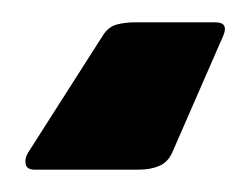

<svg xmlns="http://www.w3.org/2000/svg" viewBox="-20 -25 221 172"><path d="M11 127Q4 127 3 122Q2 117 5 112L72 7Q77 -1 84.5 -3Q92 -5 101 -5H173Q185 -5 180 7L135 110Q131 120 123 123.5Q115 127 104 127Z"/></svg>

Font: Zain Black
Style: Regular
Weight: 900
Designer: Zain,Boutros
Foundry: Mobile Telecommunications Company (Zain), 2024
Version: Version 1.50; ttfautohint (v1.8.4)